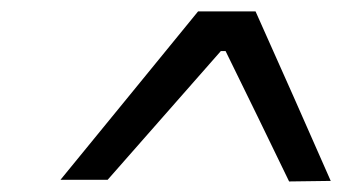

<svg xmlns="http://www.w3.org/2000/svg" viewBox="-20 -706 648 346"><path d="M501 -379Q472.5 -437.5 444 -496.5Q415 -555.5 386.5 -614H378L276 -498L174 -382H89Q153 -460 214.5 -535.5Q276 -611 337 -685.5H440.5Q474.5 -609.5 508.5 -533Q542 -456.5 576 -380Z"/></svg>

Font: Heraclito
Style: Italic
Weight: 400
Italic angle: -12°
Designer: Kostas Bartsokas (font) & Cristiano Sobral (main changes)
Foundry: Kostas Bartsokas (font) & Cristiano Sobral (main changes)
Version: Version 1.00;July 8, 2020;FontCreator 13.0.0.2655 64-bit